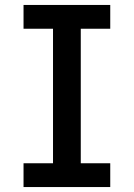

<svg xmlns="http://www.w3.org/2000/svg" viewBox="-20 -755 540 775"><path d="M75 0V-96H194V-639H75V-735H425V-639H306V-96H425V0Z"/></svg>

Font: Moesevka
Style: Bold
Weight: 700
Monospace: yes
Designer: Belleve Invis
Foundry: Belleve Invis
Version: Version 32.5.0; ttfautohint (v1.8.4)